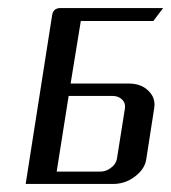

<svg xmlns="http://www.w3.org/2000/svg" viewBox="-20 -458 426 478"><path d="M43.9 0 109.9 -420.9Q112.8 -438 130.9 -438H386.2L361.8 -405.8H181.2L155.8 -250H300.8Q331.5 -250 349.6 -231.9Q364.7 -217.3 364.7 -196.8Q364.7 -193.8 363.8 -188L344.2 -62Q340.8 -37.1 315.4 -18.1Q291.5 0 261.2 0ZM121.1 -30.8H230Q244.1 -30.8 255.9 -40Q268.1 -48.3 271 -62L291 -188Q293 -201.2 284.2 -210Q274.9 -219.2 259.8 -219.2H150.9Z"/></svg>

Font: Hhenum
Style: Italic
Weight: 400
Designer: T. Christopher White
Version: Version 1.0